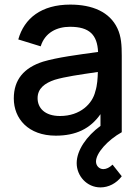

<svg xmlns="http://www.w3.org/2000/svg" viewBox="-20 -575 610 835"><path d="M222.5 15C310 15 372.5 -15 417 -78.5V-27.5C356.5 17 313.5 78.5 313.5 134.5C313.5 190 357.5 240 417 240C451.5 240 486 223 509.5 191.5L469.5 141C456.5 153.5 442.5 160.5 429.5 160.5C412 160.5 397.5 146.5 397.5 127.5C397.5 90.5 448.5 34 509.5 0V-332.5C509.5 -377.5 507.5 -416.5 490.5 -452C457 -523 382 -555 285.5 -555C160.5 -555 85.5 -496 59.5 -403.5L157 -373.5C175.5 -433.5 227.5 -458.5 284.5 -458.5C369 -458.5 403 -423.5 406.5 -349C319 -337 230 -325.5 167.5 -307C84 -280.5 40 -228.5 40 -147C40 -59 103 15 222.5 15ZM241 -70.5C174 -70.5 143.5 -106 143.5 -148C143.5 -190.5 175 -213.5 218 -228C263.5 -241.5 324 -250 405.5 -262C405 -236.5 403 -202.5 394.5 -177.5C382.5 -125 330 -70.5 241 -70.5Z"/></svg>

Font: Manrope SemiBold
Style: Regular
Weight: 600
Designer: Mikhail Sharanda
Foundry: Mikhail Sharanda
Version: Version 4.505